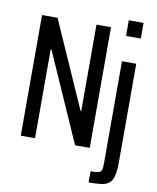

<svg xmlns="http://www.w3.org/2000/svg" viewBox="-120 -983 1125 1379"><g transform="rotate(10 442.0 -293.5)"><path d="M85 59V-821H198L477 -191H482V-821H588V59H481L195 -588H189V59ZM705 -778V-892H813V-778ZM623 305V224Q663 224 682 218Q701 212 704.5 196Q708 180 708 155V-594H812V122Q812 185 803 222Q794 259 773 277Q752 295 715.5 300Q679 305 623 305Z"/></g></svg>

Font: Farlight84_Sys_V01
Style: Regular
Weight: 400
Designer: Ryoko NISHIZUKA  (kana, bopomofo & ideographs); Paul D. Hunt (Latin, Greek & Cyrillic); Sandoll Communications , Soo-you
Foundry: Adobe
Version: Version 2.004;October 29, 2024;FontCreator 14.0.0.2814 64-bi